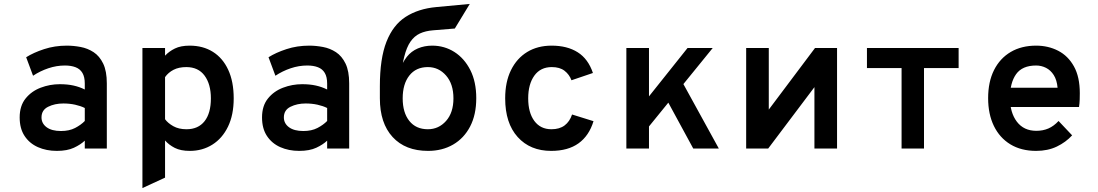

<svg xmlns="http://www.w3.org/2000/svg" viewBox="-20 -755 5584 976"><path d="M269 12Q215.5 12 172.8 -7Q130 -26 105 -63.8Q80 -101.5 80 -158Q80 -217 110 -254.2Q140 -291.5 186.8 -309.2Q233.5 -327 284 -327Q323 -327 353.5 -320.2Q384 -313.5 411 -300V-330Q411 -364 399 -384.2Q387 -404.5 364.2 -413.2Q341.5 -422 310 -422Q267.5 -422 225.8 -408Q184 -394 148 -370L113 -464Q150 -487.5 204 -505.2Q258 -523 320 -523Q354 -523 389.8 -516.2Q425.5 -509.5 455.8 -489.8Q486 -470 504.5 -431.8Q523 -393.5 523 -331V0H411V-40Q390 -20 355.8 -4Q321.5 12 269 12ZM290 -89Q332 -89 361.8 -104.5Q391.5 -120 411 -140V-206Q390 -216.5 361.8 -222.8Q333.5 -229 302 -229Q258 -229 224.5 -212.2Q191 -195.5 191 -158Q191 -127.5 217 -108.2Q243 -89 290 -89Z M704 201V-511H819V-472Q839.5 -494 869.2 -508.5Q899 -523 944 -523Q1012 -523 1062.2 -491.5Q1112.5 -460 1140.2 -400Q1168 -340 1168 -255Q1168 -171 1139 -111.2Q1110 -51.5 1059.5 -19.8Q1009 12 945 12Q898.5 12 868.5 -3.2Q838.5 -18.5 819 -41V148ZM928 -98Q987.5 -98 1019.8 -138.8Q1052 -179.5 1052 -255Q1052 -327 1020 -370.5Q988 -414 927 -414Q889 -414 862.2 -400.2Q835.5 -386.5 819 -363V-149Q833.5 -129 861 -113.5Q888.5 -98 928 -98Z M1501 12Q1447.5 12 1404.8 -7Q1362 -26 1337 -63.8Q1312 -101.5 1312 -158Q1312 -217 1342 -254.2Q1372 -291.5 1418.8 -309.2Q1465.5 -327 1516 -327Q1555 -327 1585.5 -320.2Q1616 -313.5 1643 -300V-330Q1643 -364 1631 -384.2Q1619 -404.5 1596.2 -413.2Q1573.5 -422 1542 -422Q1499.5 -422 1457.8 -408Q1416 -394 1380 -370L1345 -464Q1382 -487.5 1436 -505.2Q1490 -523 1552 -523Q1586 -523 1621.8 -516.2Q1657.5 -509.5 1687.8 -489.8Q1718 -470 1736.5 -431.8Q1755 -393.5 1755 -331V0H1643V-40Q1622 -20 1587.8 -4Q1553.5 12 1501 12ZM1522 -89Q1564 -89 1593.8 -104.5Q1623.5 -120 1643 -140V-206Q1622 -216.5 1593.8 -222.8Q1565.5 -229 1534 -229Q1490 -229 1456.5 -212.2Q1423 -195.5 1423 -158Q1423 -127.5 1449 -108.2Q1475 -89 1522 -89Z M2156 12Q2040.5 12 1975.8 -58.5Q1911 -129 1911 -255V-317Q1911 -457.5 1944.5 -542.8Q1978 -628 2042 -669.2Q2106 -710.5 2197 -719L2368 -735L2292 -610L2182 -601Q2143 -598 2114.5 -584.8Q2086 -571.5 2066.5 -543.2Q2047 -515 2035 -467Q2033 -458 2031.2 -451Q2029.5 -444 2028 -435Q2032 -442.5 2037 -450.5Q2042 -458.5 2048 -466Q2070.5 -494.5 2104 -508.8Q2137.5 -523 2177 -523Q2239 -523 2289.8 -490.8Q2340.5 -458.5 2370.8 -398.8Q2401 -339 2401 -256Q2401 -172 2369.8 -112Q2338.5 -52 2283.2 -20Q2228 12 2156 12ZM2155 -98Q2210 -98 2247.5 -140.2Q2285 -182.5 2285 -255Q2285 -328 2247.5 -371Q2210 -414 2155 -414Q2094.5 -414 2060.8 -371Q2027 -328 2027 -255Q2027 -182.5 2060.8 -140.2Q2094.5 -98 2155 -98Z M2782 12Q2675 12 2611.5 -58.5Q2548 -129 2548 -255Q2548 -338.5 2577.5 -398.5Q2607 -458.5 2660 -490.8Q2713 -523 2784 -523Q2863.5 -523 2916.8 -489.2Q2970 -455.5 2994 -384L2885 -347Q2874 -376.5 2849.8 -395.2Q2825.5 -414 2785 -414Q2727.5 -414 2696.2 -370.5Q2665 -327 2665 -255Q2665 -182.5 2696.2 -140.2Q2727.5 -98 2783 -98Q2824.5 -98 2850.2 -117.5Q2876 -137 2888 -173L2997 -139Q2974.5 -65 2921 -26.5Q2867.5 12 2782 12Z M3243 -68V-220L3475 -511H3603ZM3164 0V-511H3279V0ZM3504 0 3353 -278 3429 -373 3634 0Z M3773 0V-511H3888V-198L4123 -511H4235V0H4120V-312L3885 0Z M4563 0V-409H4387V-511H4853V-409H4677V0Z M5247 12Q5171 12 5116.2 -21.2Q5061.5 -54.5 5032.2 -114.8Q5003 -175 5003 -256Q5003 -339 5033 -398.8Q5063 -458.5 5117.8 -490.8Q5172.5 -523 5247 -523Q5308.5 -523 5359 -497Q5409.5 -471 5439.2 -417.5Q5469 -364 5469 -281Q5469 -267.5 5468.5 -249Q5468 -230.5 5465 -211H5091V-309H5356Q5352.5 -348.5 5336.5 -373.5Q5320.5 -398.5 5297 -410.2Q5273.5 -422 5247 -422Q5176.5 -422 5145.2 -378Q5114 -334 5114 -258Q5114 -182.5 5149.2 -136.2Q5184.5 -90 5248 -90Q5282 -90 5309.5 -102Q5337 -114 5361 -140L5430 -67Q5398 -32 5352.2 -10Q5306.5 12 5247 12Z"/></svg>

Font: Overpass Mono
Style: Bold
Weight: 700
Monospace: yes
Designer: Delve Withrington, Dave Bailey
Foundry: Delve Fonts LLC
Version: Version 4.000